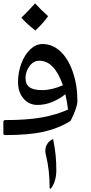

<svg xmlns="http://www.w3.org/2000/svg" viewBox="-30 -800 544 1151"><path d="M377.9 -143.1Q371.6 -194.8 361.8 -234.9Q279.3 -170.9 194.8 -170.9Q143.6 -170.9 110.8 -209.2Q78.1 -247.6 78.1 -308.1Q78.1 -366.2 98.1 -419.7Q118.2 -473.1 151.9 -504.6Q185.5 -536.1 224.1 -536.1Q284.2 -536.1 331.3 -492.7Q378.4 -449.2 406.2 -369.6Q434.1 -290 434.1 -194.8Q434.1 -157.2 393.1 -75.2Q321.8 -30.8 232.9 -10.5Q144 9.8 1 9.8Q-9.8 9.8 -9.8 -1V-68.8Q-9.8 -80.1 1 -80.1Q131.3 -80.1 218.8 -95.7Q306.2 -111.3 377.9 -143.1ZM223.1 -259.8Q281.2 -259.8 347.2 -289.1Q295.9 -436 206.1 -436Q170.9 -436 147 -403.8Q123 -371.6 123 -331.1Q123 -294.4 147 -277.1Q170.9 -259.8 223.1 -259.8ZM288.6 33.7Q299.8 92.3 303.7 131.8Q307.6 171.4 307.6 222.7Q307.6 286.1 274.9 331.1L267.6 329.1Q267.6 219.2 246.1 133.3Q241.7 117.2 241.7 105Q241.7 80.1 254.6 60.8Q267.6 41.5 288.6 33.7ZM258.3 -703.1Q233.4 -665.5 182.1 -617.2Q129.9 -657.7 98.1 -693.8Q147.9 -742.7 180.2 -779.8Q218.8 -737.8 258.3 -703.1Z"/></svg>

Font: Sahl Naskh
Style: Regular
Weight: 400
Designer: Pascal Zoghbi
Version: Version 1.001